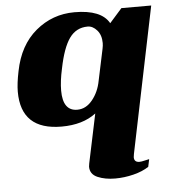

<svg xmlns="http://www.w3.org/2000/svg" viewBox="-52 -529 774 834"><g transform="rotate(-5 334.5 -112.5)"><path d="M308 194Q308 190 310 180L355 -34Q297 10 205 10Q28 10 28 -157Q28 -193 39 -246Q61 -358 134 -419Q207 -480 303 -480Q420 -480 454 -419L508 -480H638L507 156Q505 166 505 170Q505 192 528 192Q537 192 550.5 188.5Q564 185 571 184L564 217Q537 235 497 245Q457 255 417 255Q373 255 340.5 241Q308 227 308 194ZM382 -174 411 -311Q414 -325 414 -336Q414 -371 395.5 -392Q377 -413 355 -413Q305 -413 275.5 -372Q246 -331 228 -241Q216 -187 216 -146Q216 -57 279 -57Q317 -57 345 -91.5Q373 -126 382 -174Z"/></g></svg>

Font: Taviraj Black
Style: Italic
Weight: 900
Italic angle: -12°
Designer: Katatrad Team
Foundry: CadsonDemak
Version: Version 1.001